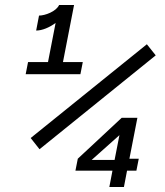

<svg xmlns="http://www.w3.org/2000/svg" viewBox="-20 -750 660 770"><path d="M136.5 -687.5 125 -627.5C149.5 -627.5 178.5 -640 203 -658L172.5 -501H92.5L83 -452.5H302.5L312 -501H232.5L277 -730H217C205.5 -704 160.5 -687.5 136.5 -687.5ZM103 -196.5 138.5 -151.5 604.5 -528 569 -572.5ZM282.5 -65.5H431L418.5 0H477L489.5 -65.5H527L536.5 -113.5H499L531 -277.5H468L292 -113.5ZM347.5 -108.5 459 -208 439.5 -108.5Z"/></svg>

Font: Monaspace Krypton
Style: Italic
Weight: 400
Italic angle: -11°
Designer: Riley Cran & the Lettermatic Team
Foundry: Lettermatic
Version: Version 1.101 (Monaspace Krypton)